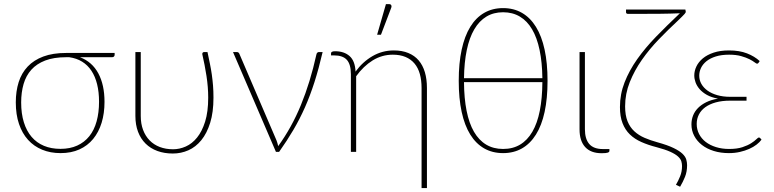

<svg xmlns="http://www.w3.org/2000/svg" viewBox="-20 -750 3824 948"><path d="M306.5 -467.5Q245.5 -467.5 203.2 -451.2Q161 -435 134.8 -405.8Q108.5 -376.5 96.5 -335.2Q84.5 -294 84.5 -244Q84.5 -189 97.8 -146.2Q111 -103.5 136 -74.2Q161 -45 197 -30Q233 -15 278.5 -15Q325.5 -15 361.2 -31.2Q397 -47.5 421 -77.5Q445 -107.5 457 -150.8Q469 -194 469 -248Q469 -295.5 459.5 -334Q450 -372.5 431.5 -400.5Q413 -428.5 385.5 -445.5Q358 -462.5 322 -467.5ZM546 -488.5V-479Q546 -475 543 -471.2Q540 -467.5 533 -467.5H375Q435 -444.5 465.5 -387.8Q496 -331 496 -247Q496 -190.5 481.8 -144Q467.5 -97.5 440 -64Q412.5 -30.5 372 -12.2Q331.5 6 279 6Q229 6 188.2 -10.8Q147.5 -27.5 118.5 -59.5Q89.5 -91.5 73.8 -138Q58 -184.5 58 -244.5Q58 -299.5 72.2 -344.5Q86.5 -389.5 116.8 -421.5Q147 -453.5 194 -471Q241 -488.5 306 -488.5Z M1004.5 -493Q1011 -462 1016.5 -435.2Q1022 -408.5 1025.8 -382Q1029.5 -355.5 1031.8 -327.8Q1034 -300 1034 -268Q1034 -196 1017.8 -143.8Q1001.5 -91.5 974 -57.8Q946.5 -24 910.2 -8Q874 8 833.5 8Q791.5 8 757.2 -4.5Q723 -17 698.8 -41Q674.5 -65 661.5 -99.5Q648.5 -134 648.5 -177.5V-493H675V-177.5Q675 -139 686.5 -108.5Q698 -78 718.8 -56.8Q739.5 -35.5 769 -24.2Q798.5 -13 834.5 -13Q866.5 -13 897.5 -26.8Q928.5 -40.5 953 -70.8Q977.5 -101 992.8 -149.5Q1008 -198 1008 -268Q1008 -320 999.5 -375Q991 -430 979 -481.5Q978 -487.5 981 -490.2Q984 -493 987.5 -493Z M1573 -493Q1554 -411.5 1532.8 -345Q1511.5 -278.5 1485.8 -220.2Q1460 -162 1428.5 -108.5Q1397 -55 1358 0H1342.5L1130.5 -493H1149.5Q1155 -493 1158 -490Q1161 -487 1162 -484L1345 -57.5Q1348 -50 1350 -42.8Q1352 -35.5 1353.5 -28.5Q1420 -120 1466 -232Q1512 -344 1542 -480Q1543.5 -487.5 1547 -490.2Q1550.5 -493 1554.5 -493Z M1614.5 -487.5Q1614.5 -491.5 1619 -494.2Q1623.5 -497 1634.5 -497Q1679 -497 1706 -473.2Q1733 -449.5 1735.5 -396.5Q1770.5 -444.5 1819 -472.8Q1867.5 -501 1924.5 -501Q1965.5 -501 1996.2 -488.2Q2027 -475.5 2047.2 -451.8Q2067.5 -428 2077.8 -393.5Q2088 -359 2088 -315.5V178.5H2061.5V-315.5Q2061.5 -354 2053 -384.5Q2044.5 -415 2026.8 -436.2Q2009 -457.5 1982.2 -468.8Q1955.5 -480 1919.5 -480Q1866 -480 1820.2 -451.8Q1774.5 -423.5 1738.5 -373.5V0H1712.5V-383.5Q1712.5 -432.5 1692.5 -454.5Q1672.5 -476.5 1629.5 -476.5H1614.5ZM1842 -578.5 1885.5 -729.5H1903Q1909 -729.5 1911.8 -724.5Q1914.5 -719.5 1912 -712.5L1861 -578.5Z M2271 -344.5Q2271.5 -264.5 2283.8 -203Q2296 -141.5 2320.2 -99.5Q2344.5 -57.5 2380.5 -36Q2416.5 -14.5 2464 -14.5Q2512 -14.5 2548 -36Q2584 -57.5 2608.5 -99.5Q2633 -141.5 2645.2 -203Q2657.5 -264.5 2658 -344.5ZM2658 -364Q2657 -442.5 2644.2 -503.2Q2631.5 -564 2607.2 -605.2Q2583 -646.5 2547 -668Q2511 -689.5 2464 -689.5Q2417 -689.5 2381.5 -668Q2346 -646.5 2321.8 -605.2Q2297.5 -564 2284.8 -503.2Q2272 -442.5 2271 -364ZM2464 -710Q2516.5 -710 2557.2 -686.5Q2598 -663 2626.2 -617.5Q2654.5 -572 2669 -505Q2683.5 -438 2683.5 -351Q2683.5 -264 2669 -197.2Q2654.5 -130.5 2626.2 -85.5Q2598 -40.5 2557.2 -17.2Q2516.5 6 2464 6Q2411.5 6 2370.8 -17.2Q2330 -40.5 2302 -85.5Q2274 -130.5 2259.5 -197.2Q2245 -264 2245 -351Q2245 -438 2259.5 -505Q2274 -572 2302 -617.5Q2330 -663 2370.8 -686.5Q2411.5 -710 2464 -710Z M2841.5 -493H2868V-112Q2868 -64 2889.5 -39Q2911 -14 2957.5 -14H2989V-5Q2989 0.5 2981.2 3.5Q2973.5 6.5 2950.5 6.5Q2897 6.5 2869.2 -24Q2841.5 -54.5 2841.5 -111Z M3366 -692Q3366 -690.5 3365.2 -688.2Q3364.5 -686 3360.2 -681.2Q3356 -676.5 3347.8 -668.2Q3339.5 -660 3325 -646Q3278.5 -603 3232.5 -555.2Q3186.5 -507.5 3149.5 -454.8Q3112.5 -402 3089.5 -344.5Q3066.5 -287 3066.5 -225Q3066.5 -181 3078.5 -151.2Q3090.5 -121.5 3112 -101.8Q3133.5 -82 3162.5 -69.5Q3191.5 -57 3226 -47.5Q3276.5 -33.5 3305.8 -19.2Q3335 -5 3349.8 9.2Q3364.5 23.5 3368.5 37.8Q3372.5 52 3372.5 65.5Q3372.5 98 3362.2 123.2Q3352 148.5 3338 172L3317.5 162.5Q3329 143 3338.2 120.2Q3347.5 97.5 3347.5 70Q3347.5 58 3344 46.2Q3340.5 34.5 3327.8 22.8Q3315 11 3289.8 -0.5Q3264.5 -12 3221 -23.5Q3180 -34 3146.8 -48.8Q3113.5 -63.5 3090 -86.2Q3066.5 -109 3053.8 -141.8Q3041 -174.5 3041 -221.5Q3041 -285 3063.8 -343.2Q3086.5 -401.5 3126.2 -457.8Q3166 -514 3220.2 -569.8Q3274.5 -625.5 3337 -684.5Q3292.5 -682.5 3239.5 -682Q3186.5 -681.5 3132.5 -681.5H3081Q3071 -681.5 3071 -690V-703H3364Z M3740 -60.5Q3731 -48 3715.5 -36Q3700 -24 3679.2 -14.8Q3658.5 -5.5 3633.2 0.2Q3608 6 3579 6Q3538.5 6 3504.5 -4.5Q3470.5 -15 3446 -34Q3421.5 -53 3407.8 -79Q3394 -105 3394 -136Q3394 -159 3402 -179.5Q3410 -200 3426.5 -216.8Q3443 -233.5 3467.5 -245.5Q3492 -257.5 3525 -263Q3492.5 -269 3470.2 -281.5Q3448 -294 3434.2 -310Q3420.5 -326 3414.2 -343.5Q3408 -361 3408 -377.5Q3408 -400 3418.5 -422Q3429 -444 3450.2 -461.8Q3471.5 -479.5 3503.8 -490.2Q3536 -501 3579.5 -501Q3631 -501 3668.2 -486.5Q3705.5 -472 3731 -448.5L3725 -439.5Q3722 -435.5 3718 -435.5Q3714.5 -435.5 3705.5 -442.5Q3696.5 -449.5 3680.2 -457.8Q3664 -466 3639.2 -473Q3614.5 -480 3580 -480Q3542 -480 3514.2 -471.2Q3486.5 -462.5 3468.2 -447.8Q3450 -433 3441.2 -414.5Q3432.5 -396 3432.5 -376.5Q3432.5 -354.5 3443.2 -335.5Q3454 -316.5 3474 -302.2Q3494 -288 3522.2 -280Q3550.5 -272 3585 -272H3666V-253H3585Q3545 -253 3514.2 -244.5Q3483.5 -236 3462.5 -220.8Q3441.5 -205.5 3430.8 -184.5Q3420 -163.5 3420 -138Q3420 -111 3431.8 -88.2Q3443.5 -65.5 3464.5 -49.2Q3485.5 -33 3515 -23.8Q3544.5 -14.5 3580 -14.5Q3619 -14.5 3645.5 -23.2Q3672 -32 3688.8 -42.8Q3705.5 -53.5 3714.2 -62.2Q3723 -71 3727 -71Q3731 -71 3733.5 -68Z"/></svg>

Font: Lato 2
Style: Regular
Weight: 200
Designer: Lukasz Dziedzic with Adam Twardoch and Botio Nikoltchev
Foundry: tyPoland Lukasz Dziedzic
Version: Version 2.015; 2015-08-06; http://www.latofonts.com/